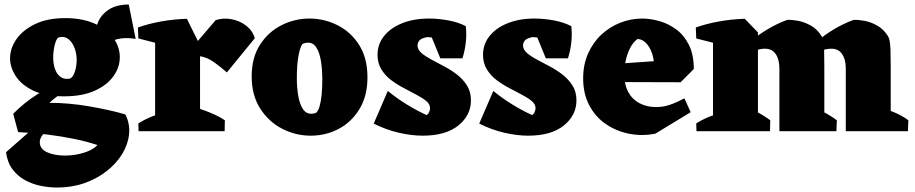

<svg xmlns="http://www.w3.org/2000/svg" viewBox="-20 -587 4095 859"><path d="M236 252Q200 252 162.5 244.5Q125 237 92 219Q59 201 36 170.5Q13 140 7 94L164 -44L260 -51Q225 -32 202.5 -14.5Q180 3 169 18.5Q158 34 158 49Q158 80 191.5 94.5Q225 109 270 109Q298 109 326.5 103.5Q355 98 378.5 87.5Q402 77 416 62Q372 47 314.5 35Q257 23 192.5 15Q128 7 61 4L39 -78Q65 -104 91 -125Q117 -146 145.5 -164Q174 -182 206 -197L273 -180Q252 -168 234 -154.5Q216 -141 201 -127Q245 -127 289.5 -123Q334 -119 377.5 -111.5Q421 -104 462.5 -95Q504 -86 541 -75Q562 -33 557.5 12.5Q553 58 527.5 100.5Q502 143 458.5 177.5Q415 212 358.5 232Q302 252 236 252ZM266 -156Q182 -156 129 -181.5Q76 -207 50.5 -246.5Q25 -286 25 -326Q25 -370 53 -411Q81 -452 136.5 -479Q192 -506 272 -506Q347 -506 402 -482Q457 -458 486.5 -418Q516 -378 516 -331Q516 -286 487.5 -246Q459 -206 403.5 -181Q348 -156 266 -156ZM295 -236Q308 -244 315.5 -268Q323 -292 323 -320Q323 -340 317.5 -360Q312 -380 301.5 -395.5Q291 -411 276 -418Q261 -425 241 -419Q231 -412 224.5 -384.5Q218 -357 218 -329Q218 -302 226 -278.5Q234 -255 251.5 -242.5Q269 -230 295 -236ZM413 -352Q404 -385 404.5 -421.5Q405 -458 420 -491Q435 -524 468 -545Q501 -566 556 -567L587 -413Q496 -429 435 -375Z M674 0V-445L816 -503L875 -384V0ZM750 -246 786 -311 945 -497Q979 -508 1016 -501Q1053 -494 1081.5 -472Q1110 -450 1120 -416L995 -263Q969 -286 938 -308.5Q907 -331 872 -336ZM599 -415 597 -464Q645 -481 700.5 -491Q756 -501 816 -503L811 -417L724 -383ZM600 0 599 -35Q631 -55 665.5 -68Q700 -81 731 -88L723 0ZM818 0 851 -107Q873 -101 896 -92.5Q919 -84 942 -73.5Q965 -63 986 -49L985 0Z M1370 20Q1303 20 1242.5 -11Q1182 -42 1144 -101.5Q1106 -161 1106 -245Q1106 -329 1143 -386.5Q1180 -444 1239 -474Q1298 -504 1365 -504Q1431 -504 1490.5 -474Q1550 -444 1587 -385.5Q1624 -327 1624 -241Q1624 -158 1588.5 -99.5Q1553 -41 1495.5 -10.5Q1438 20 1370 20ZM1373 -78Q1383 -78 1394 -82Q1404 -91 1410 -112Q1416 -133 1419 -163.5Q1422 -194 1422 -229Q1422 -276 1416 -313.5Q1410 -351 1396 -373.5Q1382 -396 1359 -396Q1352 -396 1344.5 -394.5Q1337 -393 1332 -389Q1321 -372 1314.5 -332Q1308 -292 1308 -239Q1308 -194 1314.5 -157.5Q1321 -121 1335 -99.5Q1349 -78 1373 -78Z M1871 20Q1822 20 1765 7Q1708 -6 1652 -34L1715 -180Q1757 -146 1801 -119Q1845 -92 1889 -72Q1897 -78 1900.5 -87Q1904 -96 1904 -103Q1904 -121 1887 -135Q1870 -149 1843.5 -163Q1817 -177 1786.5 -193Q1756 -209 1729.5 -229Q1703 -249 1686 -277Q1669 -305 1669 -342Q1669 -389 1698 -425.5Q1727 -462 1779 -483Q1831 -504 1900 -504Q1940 -504 1984.5 -496Q2029 -488 2064 -470L2027 -379Q1997 -397 1959.5 -408.5Q1922 -420 1891 -421Q1864 -416 1856 -405.5Q1848 -395 1848 -384Q1848 -365 1865.5 -350Q1883 -335 1910 -320.5Q1937 -306 1967.5 -290Q1998 -274 2025 -253Q2052 -232 2069.5 -204Q2087 -176 2087 -138Q2087 -71 2030.5 -25.5Q1974 20 1871 20ZM1950 -326 1887 -480 2064 -470Q2068 -434 2064 -397.5Q2060 -361 2049 -326Z M2343 20Q2294 20 2237 7Q2180 -6 2124 -34L2187 -180Q2229 -146 2273 -119Q2317 -92 2361 -72Q2369 -78 2372.5 -87Q2376 -96 2376 -103Q2376 -121 2359 -135Q2342 -149 2315.5 -163Q2289 -177 2258.5 -193Q2228 -209 2201.5 -229Q2175 -249 2158 -277Q2141 -305 2141 -342Q2141 -389 2170 -425.5Q2199 -462 2251 -483Q2303 -504 2372 -504Q2412 -504 2456.5 -496Q2501 -488 2536 -470L2499 -379Q2469 -397 2431.5 -408.5Q2394 -420 2363 -421Q2336 -416 2328 -405.5Q2320 -395 2320 -384Q2320 -365 2337.5 -350Q2355 -335 2382 -320.5Q2409 -306 2439.5 -290Q2470 -274 2497 -253Q2524 -232 2541.5 -204Q2559 -176 2559 -138Q2559 -71 2502.5 -25.5Q2446 20 2343 20ZM2422 -326 2359 -480 2536 -470Q2540 -434 2536 -397.5Q2532 -361 2521 -326Z M2912 11Q2851 23 2793 11Q2735 -1 2689 -33Q2643 -65 2616 -116.5Q2589 -168 2589 -236Q2589 -298 2611 -347.5Q2633 -397 2670.5 -432Q2708 -467 2755.5 -485.5Q2803 -504 2853 -504Q2890 -504 2930.5 -492.5Q2971 -481 3006 -455Q3041 -429 3062.5 -385.5Q3084 -342 3084 -278L2904 -271Q2909 -301 2901.5 -333Q2894 -365 2876.5 -387.5Q2859 -410 2833 -413Q2813 -399 2799.5 -373Q2786 -347 2779.5 -316Q2773 -285 2773 -257Q2773 -208 2791 -175Q2809 -142 2841.5 -125Q2874 -108 2915 -108Q2947 -108 2976.5 -118Q3006 -128 3042 -147L3070 -85ZM3025 -219 2715 -220 2699 -299 2976 -318 3084 -278Z M3170 0V-445L3312 -503L3371 -442V0ZM3467 0V-281Q3467 -322 3449.5 -346.5Q3432 -371 3397 -369Q3374 -368 3348.5 -356.5Q3323 -345 3298 -328.5Q3273 -312 3249 -294L3248 -315Q3288 -360 3330.5 -396Q3373 -432 3416.5 -457.5Q3460 -483 3502 -498Q3522 -499 3550 -494Q3578 -489 3607 -473Q3636 -457 3656 -425Q3661 -417 3663.5 -403Q3666 -389 3667 -364Q3668 -339 3668 -294V0ZM3764 0V-281Q3764 -322 3746.5 -346.5Q3729 -371 3694 -369Q3671 -368 3645.5 -356.5Q3620 -345 3595 -328.5Q3570 -312 3546 -294L3545 -315Q3585 -360 3627.5 -396Q3670 -432 3713.5 -457.5Q3757 -483 3799 -498Q3819 -499 3847 -494Q3875 -489 3904 -473Q3933 -457 3953 -425Q3958 -417 3960.5 -403Q3963 -389 3964 -364Q3965 -339 3965 -294V0ZM3095 -415 3093 -464Q3141 -481 3196.5 -491Q3252 -501 3312 -503L3307 -417L3220 -383ZM3096 0 3095 -35Q3127 -55 3161.5 -68Q3196 -81 3227 -88L3219 0ZM3262 0 3295 -115Q3328 -105 3361.5 -88.5Q3395 -72 3426 -49L3425 0ZM3559 0 3592 -115Q3625 -105 3659 -88.5Q3693 -72 3724 -49L3722 0ZM3863 0 3896 -115Q3929 -105 3971 -88.5Q4013 -72 4044 -49L4042 0Z"/></svg>

Font: Eczar ExtraBold
Style: Regular
Weight: 800
Designer: Vaibhav Singh
Foundry: Rosetta Type Foundry
Version: Version 2.000